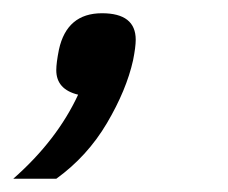

<svg xmlns="http://www.w3.org/2000/svg" viewBox="-52 -137 345 290"><path d="M102 -117Q153 -117 153 -77Q153 -66 149 -46Q139 -1 109.5 49Q80 99 33 133H-32Q34 75 66 6Q33 -2 33 -31Q33 -42 37 -62Q49 -117 102 -117Z"/></svg>

Font: Aneliza
Style: Italic
Weight: 400
Italic angle: -11.31°
Designer: Mike Abbink, Paul van der Laan, Pieter van Rosmalen
Foundry: Bold Monday
Version: Version 3.0